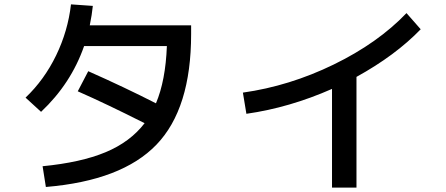

<svg xmlns="http://www.w3.org/2000/svg" viewBox="-20 -811 2040 879"><path d="M305 -791 405 -784Q401 -744 391 -695H855V-655Q855 -314 696.5 -149Q538 16 190 45L175 -50Q350 -67 463 -114Q576 -161 642 -247Q470 -334 336 -393L384 -485Q551 -411 694 -338Q738 -442 744 -600H365Q305 -428 168 -299L97 -364Q183 -446 237 -557.5Q291 -669 305 -791Z M1092 -387Q1305 -417 1507.5 -515.5Q1710 -614 1841 -751L1906 -677Q1790 -557 1612 -459V48H1500V-404Q1305 -318 1108 -290Z"/></svg>

Font: M PLUS 1p Medium
Style: Regular
Weight: 500
Version: Version 1.062